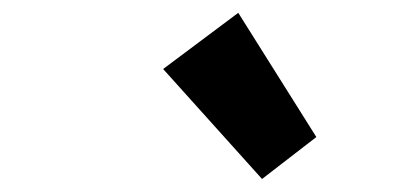

<svg xmlns="http://www.w3.org/2000/svg" viewBox="-20 -847 640 298"><path d="M386.7 -569.2 233.2 -739.9 349.8 -827.1 471 -634.3Z"/></svg>

Font: SourceCodeVF
Style: Italic
Weight: 200
Italic angle: -11°
Monospace: yes
Designer: Paul D. Hunt, Teo Tuominen
Foundry: Adobe
Version: Version 1.026;hotconv 1.1.0;makeotfexe 2.6.0